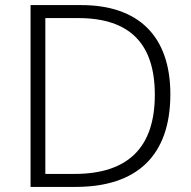

<svg xmlns="http://www.w3.org/2000/svg" viewBox="-20 -734 751 754"><path d="M649 -364C649 -592 524 -714 299 -714H100V0H277C519 0 649 -124 649 -364ZM588 -362C588 -155 483 -51 272 -51H158V-663H287C489 -663 588 -563 588 -362Z"/></svg>

Font: Noto Sans Khmer UI Light
Style: Regular
Weight: 300
Designer: Danh Hong and the Monotype Design Team
Foundry: Monotype Imaging Inc.
Version: Version 2.002